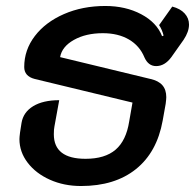

<svg xmlns="http://www.w3.org/2000/svg" viewBox="-20 -613 652 642"><path d="M45 -148Q45 -154 47 -170L52 -202Q58 -238 91 -258Q124 -278 178 -278L162 -190Q160 -181 160 -164Q160 -82 266 -82Q331 -82 366.5 -112.5Q402 -143 412 -207L423 -270L96 -349Q61 -358 61 -389Q61 -446 96.5 -492.5Q132 -539 194 -566Q256 -593 332 -593Q400 -593 452 -565.5Q504 -538 522 -492L527 -494Q522 -514 512 -529L556 -591Q583 -584 597.5 -568Q612 -552 612 -531Q612 -507 594 -480L553 -422Q531 -392 502 -392Q476 -392 463 -421Q447 -460 411 -481Q375 -502 324 -502Q267 -502 227 -479.5Q187 -457 181 -422L483 -349Q510 -343 523 -328Q536 -313 536 -288Q536 -282 534 -266L524 -210Q505 -104 434.5 -47.5Q364 9 251 9Q194 9 147 -12Q100 -33 72.5 -69Q45 -105 45 -148Z"/></svg>

Font: K2D SemiBold
Style: Italic
Weight: 600
Italic angle: -10°
Designer: Katatrad Aksorn Co.,Ltd.
Foundry: Cadson Demak Co.,Ltd.
Version: Version 1.000; ttfautohint (v1.6)